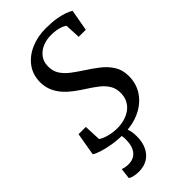

<svg xmlns="http://www.w3.org/2000/svg" viewBox="-298 -825 1127 1127"><g transform="rotate(-45 266.0 -261.0)"><path d="M219.5 11Q172.5 11 129 3.8Q85.5 -3.5 54 -14Q22.5 -24.5 10.5 -33.5L35 -175.5H95.5L100 -70.5Q119.5 -56.5 152.8 -47.8Q186 -39 221 -39Q252.5 -39 280.8 -47Q309 -55 331.5 -71Q354 -87 367.2 -111.2Q380.5 -135.5 381.5 -167.5Q383 -205.5 366.5 -234Q350 -262.5 320.8 -285.8Q291.5 -309 255 -332Q226 -350.5 197 -371.8Q168 -393 144.2 -419Q120.5 -445 106 -477.2Q91.5 -509.5 91 -549.5Q91 -612 124.2 -657.2Q157.5 -702.5 213.8 -727Q270 -751.5 338 -751.5Q386 -751.5 422.5 -745.5Q459 -739.5 483.8 -730.5Q508.5 -721.5 522.5 -712.5L498.5 -579H440L435 -675.5Q419.5 -687.5 392.8 -694.5Q366 -701.5 329.5 -701.5Q294 -701.5 262.2 -688.2Q230.5 -675 210.2 -648.8Q190 -622.5 189.5 -584Q189 -544 208.2 -515Q227.5 -486 259.2 -462.2Q291 -438.5 328.5 -414Q367 -389.5 402.8 -361.5Q438.5 -333.5 461.8 -297Q485 -260.5 485.5 -210Q486 -145 452.5 -95.2Q419 -45.5 359.2 -17.2Q299.5 11 219.5 11ZM224 -14 248 -12Q256.5 1.5 262.5 24Q268.5 46.5 268.5 74.5Q268.5 123.5 251.2 158.8Q234 194 203 212.5Q172 231 130 231Q110.5 231 91 226.8Q71.5 222.5 61.5 215.5L69.5 148Q75.5 151.5 89 154.2Q102.5 157 117.5 157Q161.5 157 185.2 128Q209 99 209.5 48Q210.5 26.5 207 12.8Q203.5 -1 200 -12Z"/></g></svg>

Font: Merriweather 24pt
Style: Italic
Weight: 400
Italic angle: -7.8°
Designer: Eben Sorkin
Foundry: Eben Sorkin
Version: Version 2.101